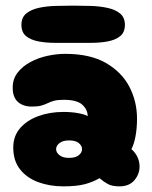

<svg xmlns="http://www.w3.org/2000/svg" viewBox="-20 -661 540 681"><path d="M205 0Q156 0 115.5 -15Q75 -30 51 -60.5Q27 -91 27 -138Q27 -178 51 -206Q75 -234 115.5 -249Q156 -264 205 -264Q234 -264 258 -259.5Q282 -255 291 -249Q291 -272 272 -289.5Q253 -307 206 -307Q184 -307 171.5 -303.5Q159 -300 149 -295Q139 -290 126.5 -286.5Q114 -283 93 -283Q62 -283 43.5 -299.5Q25 -316 25 -350Q25 -381 42.5 -403.5Q60 -426 88 -441Q116 -456 148.5 -463Q181 -470 211 -470Q300 -470 356 -437.5Q412 -405 439 -353Q466 -301 466 -240Q466 -206 460.5 -177Q455 -148 446 -132Q460 -120 467.5 -104Q475 -88 475 -71Q475 -43 456.5 -21.5Q438 0 404 0Q378 0 363 -8Q348 -16 333 -29Q309 -15 280 -7.5Q251 0 205 0ZM225 -101Q248 -101 259.5 -110.5Q271 -120 271 -132Q271 -144 259.5 -153.5Q248 -163 225 -163Q203 -163 191 -153.5Q179 -144 179 -132Q179 -120 191 -110.5Q203 -101 225 -101ZM239 -509Q209 -509 176.5 -509Q144 -509 117 -514Q90 -519 73 -532.5Q56 -546 56 -573Q56 -599 73 -613Q90 -627 117 -633Q144 -639 176.5 -640Q209 -641 239 -641Q270 -641 302 -640Q334 -639 361.5 -633Q389 -627 406 -613Q423 -599 423 -573Q423 -546 406 -532.5Q389 -519 361.5 -514Q334 -509 302 -509Q270 -509 239 -509Z"/></svg>

Font: Cherry Bomb One
Style: Regular
Weight: 400
Designer: satsuyako
Foundry: satsuyako
Version: Version 4.100; ttfautohint (v1.8.3)